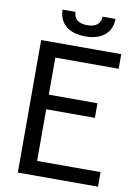

<svg xmlns="http://www.w3.org/2000/svg" viewBox="-96 -944 716 1006"><g transform="rotate(10 262.0 -441.0)"><path d="M71 0V-705H497V-627.4H130L160 -662V-42L130 -77.6H497.6V0ZM127.4 -352.4V-430H418.9V-352.4ZM295 -764Q228.6 -764 191.5 -795.4Q154.4 -826.7 153.7 -881.6H222.5Q223 -853.3 241.4 -838.4Q259.8 -823.4 295 -823.4Q329.4 -823.4 347.7 -838.4Q366 -853.3 366.7 -881.6H435.5Q434.8 -826.7 398.1 -795.4Q361.3 -764 295 -764Z"/></g></svg>

Font: TikTok Sans Light
Style: Regular
Weight: 300
Version: Version 4.000